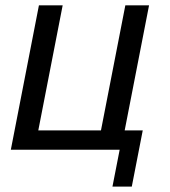

<svg xmlns="http://www.w3.org/2000/svg" viewBox="-20 -567 642 727"><path d="M405.8 139.6H479L520.5 -73.2H452.1L544.4 -546.9H454.6L362.3 -73.2H125L217.3 -546.9H127.4L21 0H433.1Z"/></svg>

Font: Hack
Style: Oblique
Weight: 400
Italic angle: -12°
Monospace: yes
Designer: Christopher Simpkins
Foundry: Christopher Simpkins
Version: Version 2.010